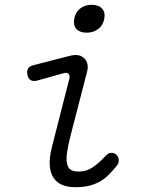

<svg xmlns="http://www.w3.org/2000/svg" viewBox="-20 -769 640 799"><path d="M132 -433Q117 -430 107 -436Q97 -442 94 -458Q91 -475 97 -484.5Q103 -494 120 -498L272 -537Q292 -542 306.5 -539Q321 -536 330.5 -526.5Q340 -517 343.5 -503.5Q347 -490 343 -473L274 -206Q263 -163 259 -134Q255 -105 259 -87.5Q263 -70 274.5 -62.5Q286 -55 308 -55Q340 -55 367 -73.5Q394 -92 419 -120Q430 -132 442 -133Q454 -134 463 -126Q473 -119 474 -104Q475 -89 465 -78Q447 -56 429.5 -39Q412 -22 392 -11.5Q372 -1 348.5 4.5Q325 10 294 10Q262 10 239 0.5Q216 -9 202.5 -29.5Q189 -50 187 -81.5Q185 -113 196 -157L269 -443Q272 -456 265 -462Q258 -468 247 -465ZM341 -633Q312 -633 298 -648.5Q284 -664 289 -691Q294 -718 313.5 -733.5Q333 -749 362 -749Q390 -749 404.5 -733.5Q419 -718 414 -691Q409 -664 389 -648.5Q369 -633 341 -633Z"/></svg>

Font: Maple Mono ExtraLight
Style: Italic
Weight: 275
Italic angle: -10°
Monospace: yes
Designer: subframe7536
Version: Version 7.000